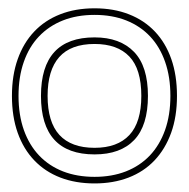

<svg xmlns="http://www.w3.org/2000/svg" viewBox="-20 -424 448 455"><path d="M204.1 -404.3Q249.5 -404.3 285.6 -390.1Q321.8 -376 347.2 -349.1Q372.6 -322.3 386 -283.9Q399.4 -245.6 399.4 -196.8Q399.4 -147.5 385.5 -109.1Q371.6 -70.8 346.2 -43.9Q320.8 -17.1 284.7 -3.2Q248.5 10.7 204.1 10.7Q159.2 10.7 123 -3.2Q86.9 -17.1 61.3 -43.9Q35.6 -70.8 22 -109.1Q8.3 -147.5 8.3 -196.8Q8.3 -245.6 22 -283.9Q35.6 -322.3 61 -349.1Q86.4 -376 122.6 -390.1Q158.7 -404.3 204.1 -404.3ZM286.6 -290Q258.3 -319.8 204.1 -319.8Q147.9 -319.8 120.4 -288.8Q92.8 -257.8 92.8 -196.8Q92.8 -134.8 120.8 -104.2Q148.9 -73.7 204.1 -73.7Q258.3 -73.7 286.6 -104Q314.9 -134.3 314.9 -196.8Q314.9 -260.3 286.6 -290ZM297.9 -300.8Q330.6 -266.6 330.6 -196.8Q330.6 -126.5 298.1 -92.3Q265.6 -58.1 204.1 -58.1Q77.1 -58.1 77.1 -196.8Q77.1 -335.4 204.1 -335.4Q264.6 -335.4 297.9 -300.8ZM204.1 -388.7Q162.1 -388.7 128.9 -375.5Q95.7 -362.3 72.3 -337.6Q48.8 -313 36.4 -277.3Q23.9 -241.7 23.9 -196.8Q23.9 -151.4 36.6 -115.7Q49.3 -80.1 72.8 -55.4Q96.2 -30.8 129.4 -17.8Q162.6 -4.9 204.1 -4.9Q245.1 -4.9 278.3 -17.8Q311.5 -30.8 335 -55.4Q358.4 -80.1 371.1 -115.7Q383.8 -151.4 383.8 -196.8Q383.8 -241.7 371.3 -277.3Q358.9 -313 335.7 -337.6Q312.5 -362.3 279.3 -375.5Q246.1 -388.7 204.1 -388.7Z"/></svg>

Font: Fibel Sued Kontur LRS
Style: Regular
Weight: 400
Designer: Peter Wiegel
Foundry: Peter Wiegel
Version: Version 000.000